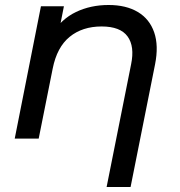

<svg xmlns="http://www.w3.org/2000/svg" viewBox="-20 -555 721 769"><path d="M415 -535Q485 -535 532 -507Q579 -479 597.5 -425.5Q616 -372 601 -297L503 194H407L505 -297Q520 -369 491 -409Q462 -449 387 -449Q310 -449 259 -407.5Q208 -366 191 -280L135 0H39L144 -530H236L206 -378L188 -419Q226 -479 284.5 -507Q343 -535 415 -535Z"/></svg>

Font: Montserrat Thin Medium
Style: Italic
Weight: 500
Italic angle: -11.3°
Version: Version 9.000